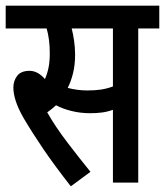

<svg xmlns="http://www.w3.org/2000/svg" viewBox="-20 -642 580 675"><path d="M466 -542V0H377V-256Q358 -249 338.5 -246.5Q319 -244 297 -244Q262 -244 230.5 -252Q199 -260 177 -272Q162 -258 146 -247Q175 -196 217 -141Q259 -86 298 -38L229 13Q171 -61 132 -118.5Q93 -176 63 -227Q44 -260 35.5 -286.5Q27 -313 27 -334Q27 -358 40.5 -375.5Q54 -393 84 -393Q113 -393 138 -364Q146 -382 150.5 -403.5Q155 -425 155 -455Q155 -504 144 -542H0V-622H540V-542ZM287 -324Q313 -324 334 -327Q355 -330 377 -338V-542H232Q237 -523 240.5 -498.5Q244 -474 244 -450Q244 -413 236.5 -383.5Q229 -354 218 -333Q252 -324 287 -324Z"/></svg>

Font: Noto Sans ExtraCondensed Medium
Style: Regular
Weight: 500
Width: 2
Designer: Monotype Design Team
Foundry: Monotype Imaging Inc.
Version: Version 2.013; ttfautohint (v1.8.4.7-5d5b)